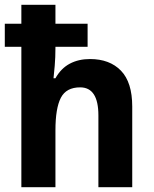

<svg xmlns="http://www.w3.org/2000/svg" viewBox="-20 -846 640 800"><path d="M211 -826V-747H345V-651H211V-647Q211 -607 208 -572Q205 -537 203 -520H211Q234 -561 270.5 -580.5Q307 -600 355 -600Q437 -600 484 -551.5Q531 -503 531 -402V-66H390V-365Q390 -482 314 -482Q256 -482 233.5 -438.5Q211 -395 211 -303V-66H69V-651H0V-747H69V-826Z"/></svg>

Font: Noto Sans Malayalam UI SemiCondensed
Style: Bold
Weight: 700
Width: 4
Designer: Jelle Bosma - Monotype Design Team
Foundry: Monotype Imaging Inc.
Version: Version 2.104; ttfautohint (v1.8.4.7-5d5b)